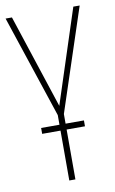

<svg xmlns="http://www.w3.org/2000/svg" viewBox="-83 -759 481 804"><g transform="rotate(-10 157.5 -357.0)"><path d="M145 0V-212H67V-237H145V-278L0 -714H27L158 -315L288 -714H315L171 -278V-237H249V-212H171V0Z"/></g></svg>

Font: Noto Sans ExtraCondensed Thin
Style: Regular
Weight: 100
Width: 2
Designer: Monotype Design Team
Foundry: Monotype Imaging Inc.
Version: Version 2.013; ttfautohint (v1.8.4.7-5d5b)